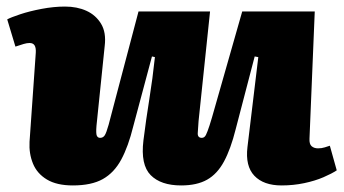

<svg xmlns="http://www.w3.org/2000/svg" viewBox="-20 -551 1048 585"><path d="M2 -492Q13 -498 41.5 -507.5Q70 -517 107 -524Q144 -531 178 -531Q215 -531 243.5 -518Q272 -505 288 -478.5Q304 -452 299 -411L274 -168Q272 -144 275 -137.5Q278 -131 285 -131Q294 -131 299 -138.5Q304 -146 311 -171Q318 -196 331 -247L402 -516H620L585 -182Q583 -159 582.5 -145Q582 -131 595 -131Q603 -131 607.5 -140Q612 -149 618.5 -169Q625 -189 635 -225L718 -516H939L923 -129Q922 -112 929.5 -105.5Q937 -99 949 -99Q960 -99 969.5 -102Q979 -105 985 -107L1006 -32Q991 -22 965.5 -11Q940 0 907 7Q874 14 838 14Q783 14 755 -15.5Q727 -45 734 -103L767 -377L756 -379L698 -157Q683 -97 662.5 -59Q642 -21 611 -3.5Q580 14 532 14Q470 14 439 -17.5Q408 -49 417 -123Q425 -187 435 -249Q445 -311 452 -377L443 -379L386 -166Q371 -105 349.5 -65Q328 -25 293.5 -5.5Q259 14 202 14Q153 14 123 -4Q93 -22 80.5 -52.5Q68 -83 70 -119L89 -390Q90 -405 85.5 -412.5Q81 -420 70 -420Q62 -420 52 -417Q42 -414 27 -409Z"/></svg>

Font: Literata Black
Style: Italic
Weight: 900
Italic angle: -2°
Designer: Latin by Veronika Burian and Jose Scaglione. Greek by Irene Vlachou. Cyrillic by Vera Evstafieva
Foundry: TypeTogether
Version: Version 3.002